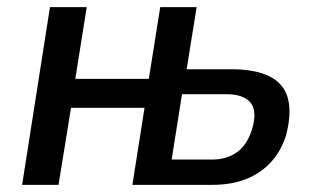

<svg xmlns="http://www.w3.org/2000/svg" viewBox="-20 -518 890 538"><path d="M42 0 120 -498H223L191 -297H397L429 -498H531L503 -324H628Q728 -324 767 -280Q806 -236 782 -140Q768 -95 739 -63.5Q710 -32 669 -16Q628 0 574 0H351L385 -216H179L144 0ZM461 -71H576Q615 -71 644 -91.5Q673 -112 687 -158Q701 -208 681.5 -231Q662 -254 614 -254H490Z"/></svg>

Font: Nunito Sans 7pt Condensed SemiBold
Style: Italic
Weight: 600
Width: 3
Italic angle: -9°
Designer: Vernon Adams
Foundry: Vernon Adams
Version: Version 3.101;gftools[0.9.27]